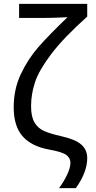

<svg xmlns="http://www.w3.org/2000/svg" viewBox="-20 -780 496 995"><path d="M373 195H286Q311 161 328 125Q345 89 345 63Q345 39 323.5 23Q302 7 234 -5Q142 -22 96.5 -74.5Q51 -127 51 -224Q51 -317 87.5 -395Q124 -473 178.5 -535.5Q233 -598 330 -691Q313 -690 276 -688.5Q239 -687 193 -687H79V-760H432V-694Q310 -585 246 -500.5Q182 -416 161.5 -354Q141 -292 141 -230Q141 -175 159 -145Q177 -115 208.5 -101Q240 -87 298 -74Q370 -58 401 -31Q432 -4 432 40Q432 112 373 195Z"/></svg>

Font: Noto Sans Display
Style: Regular
Weight: 400
Designer: Monotype Design team
Foundry: Monotype Imaging Inc.
Version: Version 1.000